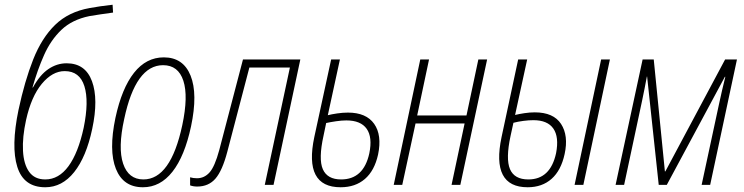

<svg xmlns="http://www.w3.org/2000/svg" viewBox="-20 -780 3140 810"><path d="M171 10Q80 10 53 -76Q26 -162 58 -316Q84 -438 120 -529Q156 -620 212.5 -675Q269 -730 358 -746Q379 -750 403.5 -753.5Q428 -757 455 -760L457 -727Q428 -723 404 -719.5Q380 -716 357 -712Q284 -697 239 -654Q194 -611 166 -548Q138 -485 117 -411H119Q148 -464 184 -488.5Q220 -513 261 -513Q340 -513 368 -437.5Q396 -362 369 -236Q344 -118 293 -54Q242 10 171 10ZM171 -23Q228 -23 269 -79Q310 -135 333 -241Q356 -353 336 -416.5Q316 -480 253 -480Q201 -480 156.5 -426.5Q112 -373 90 -274Q74 -201 77 -144Q80 -87 103 -55Q126 -23 171 -23Z M583 10Q500 10 469 -67.5Q438 -145 467 -283Q494 -408 545.5 -473Q597 -538 671 -538Q753 -538 784 -461Q815 -384 786 -247Q759 -121 707.5 -55.5Q656 10 583 10ZM585 -23Q700 -23 749 -252Q775 -374 753.5 -439.5Q732 -505 668 -505Q552 -505 504 -278Q477 -156 499.5 -89.5Q522 -23 585 -23Z M812 7Q795 7 782 2V-32Q795 -28 811 -28Q842 -28 864 -52.5Q886 -77 905 -147L1005 -529H1247L1134 0H1097L1203 -495H1032L939 -140Q918 -60 889 -26.5Q860 7 812 7Z M1417 10Q1261 10 1306 -202L1377 -529H1414L1363 -294Q1379 -298 1402.5 -301.5Q1426 -305 1448 -305Q1525 -305 1558.5 -257.5Q1592 -210 1575 -128Q1560 -60 1519.5 -25Q1479 10 1417 10ZM1345 -208Q1323 -109 1342 -66Q1361 -23 1419 -23Q1514 -23 1538 -133Q1552 -201 1527 -236.5Q1502 -272 1441 -272Q1422 -272 1398 -268.5Q1374 -265 1356 -261Z M1641 0 1753 -529H1790L1740 -293H1948L1998 -529H2035L1922 0H1885L1940 -259H1733L1677 0Z M2206 10Q2051 10 2096 -202L2166 -529H2204L2153 -295Q2169 -299 2192 -302.5Q2215 -306 2236 -306Q2315 -306 2347 -257Q2379 -208 2362 -130Q2347 -61 2307 -25.5Q2267 10 2206 10ZM2404 0 2516 -529H2553L2441 0ZM2134 -207Q2113 -110 2131.5 -66.5Q2150 -23 2209 -23Q2302 -23 2326 -134Q2339 -202 2314.5 -237.5Q2290 -273 2230 -273Q2211 -273 2188 -270Q2165 -267 2146 -262Z M2577 0 2691 -529H2738L2785 -57H2787L3039 -529H3089L2976 0H2940L3014 -344Q3021 -375 3026.5 -400Q3032 -425 3040 -456H3038L2793 0H2759L2710 -457H2709Q2704 -430 2699.5 -407.5Q2695 -385 2689 -356L2613 0Z"/></svg>

Font: Noto Sans Condensed ExtraLight
Style: Italic
Weight: 200
Width: 3
Italic angle: -12°
Designer: Monotype Design Team
Foundry: Monotype Imaging Inc.
Version: Version 2.013; ttfautohint (v1.8.4.7-5d5b)